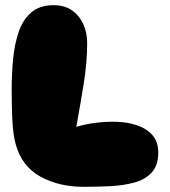

<svg xmlns="http://www.w3.org/2000/svg" viewBox="-20 -720 655 740"><path d="M303 0Q206 0 134.5 -40Q63 -80 40 -166Q30 -204 27.5 -258.5Q25 -313 25 -374Q25 -434 30.5 -492Q36 -550 52 -597Q68 -644 100.5 -672Q133 -700 187 -700Q229 -700 257.5 -680Q286 -660 301 -627Q316 -594 316 -554Q316 -479 302 -393Q288 -307 274 -231Q306 -241 347.5 -246.5Q389 -252 431.5 -250.5Q474 -249 510 -236.5Q546 -224 568 -198.5Q590 -173 590 -132Q590 -83 565 -55.5Q540 -28 498 -16.5Q456 -5 405 -2.5Q354 0 303 0Z"/></svg>

Font: Cherry Bomb One
Style: Regular
Weight: 400
Designer: satsuyako
Foundry: satsuyako
Version: Version 4.100; ttfautohint (v1.8.3)